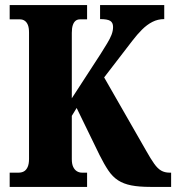

<svg xmlns="http://www.w3.org/2000/svg" viewBox="-20 -734 692 754"><path d="M18 0V-56H53Q65 -56 74 -61Q83 -66 88.5 -78Q94 -90 94 -110V-606Q94 -625 89.5 -636Q85 -647 77 -652.5Q69 -658 58 -658H18V-714H322V-658H294Q284 -658 277 -652.5Q270 -647 266 -635.5Q262 -624 262 -605V-348L375 -522Q390 -546 401 -564Q412 -582 418 -597.5Q424 -613 424 -628Q424 -645 413 -652Q402 -659 373 -659V-714H625V-659Q600 -659 578.5 -648Q557 -637 537.5 -617.5Q518 -598 499 -573L389 -430L554 -142Q572 -110 585.5 -91Q599 -72 613 -64Q627 -56 646 -56H652V0H571Q526 0 495.5 -6Q465 -12 443.5 -26Q422 -40 405.5 -64.5Q389 -89 371 -125L281 -310L262 -279V-109Q262 -90 267.5 -78.5Q273 -67 282 -61.5Q291 -56 302 -56H322V0Z"/></svg>

Font: Noto Serif Khmer ExtraCondensed Black
Style: Regular
Weight: 900
Width: 2
Designer: Danh Hong and the Monotype Design Team
Foundry: Monotype Imaging Inc.
Version: Version 2.004